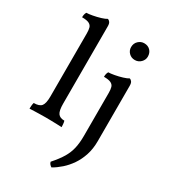

<svg xmlns="http://www.w3.org/2000/svg" viewBox="-230 -825 1042 1182"><g transform="rotate(30 291.0 -234.0)"><path d="M36 3Q36 -7 37 -18.5Q38 -30 41 -40Q81 -40 95.5 -58.5Q110 -77 110 -127V-575Q110 -599 105.5 -614.5Q101 -630 85 -638Q69 -646 35 -646Q35 -657 37 -666Q39 -675 44 -683Q59 -683 86.5 -688Q114 -693 140 -701Q166 -709 178 -717Q187 -714 193.5 -705Q200 -696 200 -677V-127Q200 -77 213.5 -58.5Q227 -40 259 -40Q262 -30 263 -17Q264 -4 264 3Q247 2 228 1.5Q209 1 189.5 0.5Q170 0 151 0Q132 0 111.5 0.5Q91 1 72 1.5Q53 2 36 3ZM334 249Q327 245 320.5 238Q314 231 312 221Q351 177 372 141.5Q393 106 401.5 68Q410 30 410 -19V-325Q410 -349 405.5 -364.5Q401 -380 385 -388Q369 -396 335 -396Q335 -407 337 -416Q339 -425 344 -433Q359 -433 386.5 -438Q414 -443 440 -451Q466 -459 478 -467Q487 -464 493.5 -455Q500 -446 500 -427V-33Q500 21 485.5 65.5Q471 110 447 145Q423 180 393.5 206Q364 232 334 249ZM447 -580Q422 -580 405 -597Q388 -614 388 -638Q388 -665 406 -682Q424 -699 447 -699Q474 -699 490.5 -682Q507 -665 507 -638Q507 -615 489.5 -597.5Q472 -580 447 -580Z"/></g></svg>

Font: Vollkorn
Style: Regular
Weight: 400
Designer: Friedrich Althausen
Foundry: Friedrich Althausen
Version: Version 5.001